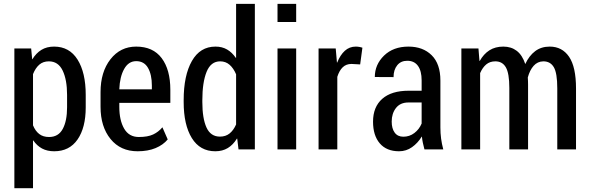

<svg xmlns="http://www.w3.org/2000/svg" viewBox="-20 -782 3090 1005"><path d="M428.7 -220.2Q428.7 -113.8 386 -52Q343.3 9.8 263.7 9.8Q227.1 9.8 200.2 -4.6Q173.3 -19 154.3 -46.9L152.8 -46.4V203.1H55.2V-528.3H143.1L148.4 -472.2L149.4 -471.7Q168.9 -503.9 196.8 -521Q224.6 -538.1 263.2 -538.1Q343.3 -538.1 386 -470Q428.7 -401.9 428.7 -285.2ZM331.1 -285.2Q331.1 -364.7 307.9 -412.8Q284.7 -460.9 235.8 -460.9Q205.6 -460.9 185.5 -443.4Q165.5 -425.8 152.8 -394V-126Q165 -96.2 185.3 -80.6Q205.6 -64.9 236.8 -64.9Q285.6 -64.9 308.3 -106.9Q331.1 -148.9 331.1 -220.2Z M700.2 9.8Q610.8 9.8 558.6 -54.4Q506.3 -118.7 506.3 -222.7V-299.8Q506.3 -405.3 558.1 -471.7Q609.9 -538.1 692.9 -538.1Q780.8 -538.1 826.2 -477.8Q871.6 -417.5 871.6 -312V-243.7H604.5V-222.7Q604.5 -152.3 629.9 -108.6Q655.3 -64.9 706.5 -64.9Q753.4 -64.9 781.5 -78.1Q809.6 -91.3 830.1 -115.7L857.9 -52.2Q834 -23.4 794.2 -6.8Q754.4 9.8 700.2 9.8ZM692.9 -461.9Q652.8 -461.9 629.9 -420.9Q606.9 -379.9 604.5 -314.5H774.9V-334.5Q774.9 -391.6 754.6 -426.8Q734.4 -461.9 692.9 -461.9Z M941.4 -257.8Q941.4 -387.2 984.4 -462.6Q1027.3 -538.1 1107.9 -538.1Q1142.6 -538.1 1168.7 -522.9Q1194.8 -507.8 1214.4 -479L1215.8 -479.5V-761.7H1314V0H1228.5L1221.7 -56.2L1220.2 -56.6Q1200.2 -23.9 1172.4 -7.1Q1144.5 9.8 1106.9 9.8Q1026.9 9.8 984.1 -59.3Q941.4 -128.4 941.4 -247.6ZM1039.1 -247.6Q1039.1 -162.6 1060.8 -114.7Q1082.5 -66.9 1131.3 -66.9Q1161.1 -66.9 1181.6 -83.3Q1202.1 -99.6 1215.8 -130.4V-393.1Q1202.1 -425.3 1181.6 -443.1Q1161.1 -460.9 1132.3 -460.9Q1083.5 -460.9 1061.3 -405.8Q1039.1 -350.6 1039.1 -257.8Z M1530.3 0H1432.6V-528.3H1530.3ZM1530.3 -667H1432.6V-761.7H1530.3Z M1865.2 -444.8 1819.8 -447.3Q1792 -447.3 1773.9 -429.9Q1755.9 -412.6 1745.6 -379.9V0H1647.5V-528.3H1737.3L1743.7 -454.6H1745.1Q1760.7 -494.1 1784.9 -516.1Q1809.1 -538.1 1842.3 -538.1Q1851.6 -538.1 1861.1 -536.4Q1870.6 -534.7 1877 -532.2Z M2201.7 0Q2196.8 -18.1 2193.4 -34.4Q2189.9 -50.8 2188.5 -66.4L2187.5 -66.9Q2167 -33.2 2136.7 -11.7Q2106.4 9.8 2068.8 9.8Q2003.4 9.8 1968 -31.5Q1932.6 -72.8 1932.6 -145Q1932.6 -222.2 1980.7 -264.6Q2028.8 -307.1 2119.1 -307.1H2187V-361.3Q2187 -410.6 2167.7 -437.3Q2148.4 -463.9 2111.8 -463.9Q2078.1 -463.9 2059.1 -440.2Q2040 -416.5 2040 -378.4L1941.9 -378.9Q1941.9 -443.8 1990.2 -491Q2038.6 -538.1 2118.2 -538.1Q2193.8 -538.1 2239.5 -492.9Q2285.2 -447.8 2285.2 -360.4V-115.2Q2285.2 -85 2288.8 -56.9Q2292.5 -28.8 2300.3 0ZM2091.3 -66.4Q2123.5 -66.4 2148.9 -85.7Q2174.3 -105 2187 -135.3V-245.6H2117.7Q2075.2 -245.6 2052.7 -216.8Q2030.3 -188 2030.3 -145.5Q2030.3 -109.4 2045.9 -87.9Q2061.5 -66.4 2091.3 -66.4Z M2484.4 -528.3 2489.7 -463.4 2491.2 -462.9Q2511.2 -499 2541.7 -518.6Q2572.3 -538.1 2614.7 -538.1Q2655.8 -538.1 2684.8 -515.9Q2713.9 -493.7 2729.5 -446.8Q2749.5 -490.2 2781.2 -514.2Q2813 -538.1 2857.4 -538.1Q2922.4 -538.1 2958.7 -484.9Q2995.1 -431.6 2995.1 -318.8V0H2897V-319.3Q2897 -399.4 2878.9 -430.2Q2860.8 -460.9 2824.2 -460.9Q2793.5 -460.4 2773.2 -437.5Q2752.9 -414.6 2742.7 -376.5Q2743.2 -367.2 2743.7 -357.9Q2744.1 -348.6 2744.1 -338.9V0H2646V-321.8Q2646 -397.9 2627.9 -429.4Q2609.9 -460.9 2572.8 -460.9Q2544.4 -460.9 2525.1 -444.8Q2505.9 -428.7 2493.2 -399.4V0H2395V-528.3Z"/></svg>

Font: Franco
Style: Regular
Weight: 400
Designer: Google
Version: Version 1.200311; 2013